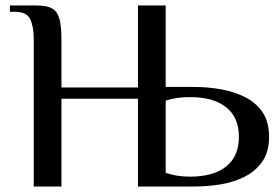

<svg xmlns="http://www.w3.org/2000/svg" viewBox="-20 -680 1022 700"><path d="M103 0V-537Q103 -582 90.5 -609.5Q78 -637 33 -637H16V-660H114Q149 -660 168.5 -650Q188 -640 196 -613.5Q204 -587 204 -537V-361H483V-660H584V-363H688Q735 -363 782.5 -355Q830 -347 870.5 -327.5Q911 -308 936 -272.5Q961 -237 961 -181Q961 -126 936 -90.5Q911 -55 870.5 -35Q830 -15 782.5 -7.5Q735 0 688 0H483V-320H204V0ZM673 -36Q758 -36 804.5 -73Q851 -110 851 -181Q851 -252 804.5 -289Q758 -326 673 -326Q621 -326 584 -313V-50Q623 -36 673 -36Z"/></svg>

Font: El Messiri Medium
Style: Regular
Weight: 500
Designer: Mohamed Gaber
Foundry: Kief Type Foundry
Version: Version 2.020; ttfautohint (v1.8.3)